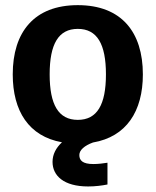

<svg xmlns="http://www.w3.org/2000/svg" viewBox="-20 -532 590 728"><path d="M314.2 175C340.8 175 366.7 171.7 387.5 167.5V85C372.5 87.5 351.7 90 334.2 90C292.5 90 280.8 75.8 280.8 55.8C280.8 36.7 300.8 20 332.5 8.3C459.2 -13.3 521.7 -110 521.7 -250C521.7 -410 440.8 -512.5 275 -512.5C109.2 -512.5 28.3 -410 28.3 -250C28.3 -110.8 89.2 -15 215 7.5C192.5 28.3 179.2 53.3 179.2 81.7C179.2 134.2 221.7 175 314.2 175ZM275 -77.5C201.7 -77.5 168.3 -135 168.3 -250C168.3 -365 201.7 -422.5 275 -422.5C348.3 -422.5 381.7 -365 381.7 -250C381.7 -135 348.3 -77.5 275 -77.5Z"/></svg>

Font: Familjen Grotesk GF
Style: Bold
Weight: 700
Designer: Anders Wikstroem, Jonas Baeckman, Matilda Gysing, Kristian Moeller
Foundry: Familjen STHLM AB
Version: Version 2.000; Beta; Release 4; Build 6